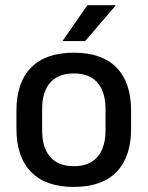

<svg xmlns="http://www.w3.org/2000/svg" viewBox="-20 -704 566 736"><path d="M263 12.5Q155 12.5 99 -45Q43 -102.5 43 -210.5V-280Q43 -387.5 99 -444.8Q155 -502 263 -502Q371 -502 426.8 -444.8Q482.5 -387.5 482.5 -280V-210.5Q482.5 -102.5 426.8 -45Q371 12.5 263 12.5ZM263 -67Q322.5 -67 353.5 -102.5Q384.5 -138 384.5 -204.5V-286Q384.5 -352 353.5 -387.2Q322.5 -422.5 263 -422.5Q203.5 -422.5 172.5 -387.2Q141.5 -352 141.5 -286V-204.5Q141.5 -138 172.5 -102.5Q203.5 -67 263 -67ZM315 -684H423V-682.5L306.5 -546.5H220.5V-548Z"/></svg>

Font: Anek Gurmukhi Medium
Style: Regular
Weight: 500
Designer: Sarang Kulkarni (Gurmukhi), Yesha Goshar (Latin)
Foundry: Ek Type
Version: Version 1.003